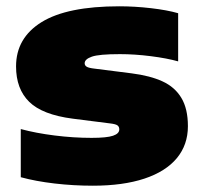

<svg xmlns="http://www.w3.org/2000/svg" viewBox="-20 -579 644 610"><path d="M46 -16V-169Q94 -156 153.8 -148.5Q213.5 -141 271 -141Q319.5 -141 339.2 -147.8Q359 -154.5 359 -168Q359 -176.5 353 -180.8Q347 -185 329 -187L211 -202Q114.5 -214.5 72.8 -255.5Q31 -296.5 31 -368Q31 -458.5 112.2 -508.8Q193.5 -559 359 -559Q408 -559 459.8 -553Q511.5 -547 546 -537V-384Q510.5 -394 459.2 -400.5Q408 -407 361 -407Q294.5 -407 271.8 -399Q249 -391 249 -378Q249 -371 255.5 -367Q262 -363 280 -361L398 -346Q457 -338.5 496.2 -320.5Q535.5 -302.5 556.2 -268Q577 -233.5 577 -178Q577 -119 541.8 -76.5Q506.5 -34 438.8 -11.5Q371 11 275 11Q213.5 11 153.5 4Q93.5 -3 46 -16Z"/></svg>

Font: Encode Sans Expanded Black
Style: Regular
Weight: 900
Width: 7
Designer: Multiple Designers
Foundry: Impallari Type
Version: Version 2.000